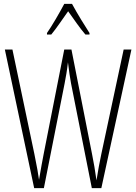

<svg xmlns="http://www.w3.org/2000/svg" viewBox="-20 -969 702 989"><path d="M351 -949H311C288 -905 246 -833 222 -799V-791H244C270 -822 305 -875 331 -911C359 -872 392 -823 420 -791H441V-799C425 -823 376 -902 351 -949ZM657 -714H617L502 -176C493 -134 485 -90 477 -40C469 -95 464 -127 454 -176L348 -714H311L205 -176C200 -151 189 -91 181 -43C178 -67 170 -113 157 -176L44 -714H5L156 0H206L313 -540C320 -578 325 -603 330 -648C336 -598 340 -573 346 -539L453 0H502Z"/></svg>

Font: Noto Sans Thai Looped ExtraCondensed ExtraLight
Style: Regular
Weight: 200
Width: 2
Designer: Sasikarn Vongin, Ben Mitchell
Foundry: The Fontpad Ltd
Version: Version 1.001